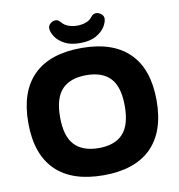

<svg xmlns="http://www.w3.org/2000/svg" viewBox="-95 -970 993 1064"><g transform="rotate(-10 402.0 -438.0)"><path d="M403 8Q225 8 133 -83Q41 -174 41 -350Q41 -526 133 -617Q225 -708 403 -708Q579 -708 671 -617Q763 -526 763 -350Q763 -174 671 -83Q579 8 403 8ZM403 -145Q493 -145 538.5 -194Q584 -243 584 -350Q584 -458 538.5 -506.5Q493 -555 403 -555Q312 -555 266 -506.5Q220 -458 220 -350Q220 -243 266 -194Q312 -145 403 -145ZM401 -736Q347 -736 313 -755Q279 -774 262.5 -800Q246 -826 246 -847Q246 -862 259.5 -873Q273 -884 288 -884Q297 -884 303 -880Q309 -876 318 -866Q333 -849 355.5 -841.5Q378 -834 402 -834Q429 -834 452 -842.5Q475 -851 487 -868Q499 -884 515 -884Q531 -884 544.5 -873Q558 -862 558 -847Q558 -827 542 -801Q526 -775 491.5 -755.5Q457 -736 401 -736Z"/></g></svg>

Font: Asap Semi Expanded ExtraBold
Style: Regular
Weight: 800
Width: 6
Designer: Pablo Cosgaya
Foundry: Omnibus-Type
Version: Version 3.001; ttfautohint (v1.8.4.7-5d5b)